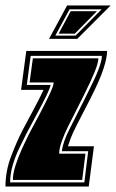

<svg xmlns="http://www.w3.org/2000/svg" viewBox="-51 -681 424 701"><path d="M-31 0Q-31 -57 -10 -111.5Q11 -166 30 -203L70 -278Q83 -302 92.5 -321Q102 -340 108 -353H26L45 -495H340Q340 -471 327 -430.5Q314 -390 279 -321L229 -224Q213 -192 207 -176Q201 -160 197 -147H292L273 0ZM-14 -15H257L271 -129H175Q179 -164 204 -212L263 -329Q296 -394 308.5 -427Q321 -460 321 -477H61L47 -371H134Q131 -358 119 -333Q107 -308 86 -269L46 -194Q35 -172 20.5 -142.5Q6 -113 -4 -80Q-14 -47 -14 -15ZM-4 -24Q-4 -47 6 -78Q16 -109 30 -139.5Q44 -170 54 -190L94 -265Q117 -309 131 -339Q145 -369 145 -380H57L69 -468H308Q308 -451 294 -417Q280 -383 255 -333L196 -216Q185 -194 175 -166.5Q165 -139 165 -120H261L249 -24ZM194 -661H353L231 -539H128ZM151 -551H225L320 -647H203ZM163 -558 207 -640H303L222 -558Z"/></svg>

Font: Alumni Sans Collegiate One SC
Style: Italic
Weight: 400
Italic angle: -8°
Designer: Robert E. Leuschke
Foundry: Robert E. Leuschke
Version: Version 1.100